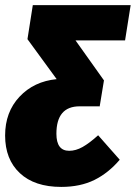

<svg xmlns="http://www.w3.org/2000/svg" viewBox="-26 -716 534 755"><path d="M487.8 -695.8 465.8 -557.1H271L382.8 -399.9L366.2 -298.8L367.2 -297.9H287.1Q195.8 -297.9 195.8 -189.9Q195.8 -123 246.1 -123Q272 -123 298.6 -137.9Q325.2 -152.8 359.9 -184.1L444.8 -87.9Q400.9 -36.1 345.5 -8.5Q290 19 214.8 19Q109.9 19 52 -35.2Q-5.9 -89.4 -5.9 -183.1Q-5.9 -275.4 50.8 -335.7Q107.4 -396 196.8 -404.8L82 -562L103 -695.8Z"/></svg>

Font: Fira Sans Compressed Heavy
Style: Italic
Weight: 900
Width: 3
Italic angle: -8°
Designer: Carrois Corporate & Edenspiekermann AG
Foundry: Carrois Corporate GbR & Edenspiekermann AG
Version: Version 4.203;PS 004.203;hotconv 1.0.88;makeotf.lib2.5.64775